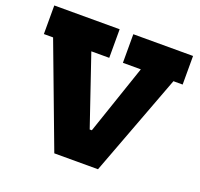

<svg xmlns="http://www.w3.org/2000/svg" viewBox="-131 -911 1100 1057"><g transform="rotate(20 419.0 -382.5)"><path d="M771.5 -597.5 547 0H291L66.5 -597.5H12.5V-765H395.5V-597.5H290.5L466 -82L384.5 -190H482.5L405 -82L580.5 -597.5H475.5V-765H825.5V-597.5Z"/></g></svg>

Font: Hepta Slab ExtraBold
Style: Regular
Weight: 800
Designer: Michael LaGattuta
Foundry: Michael LaGattuta
Version: Version 1.102